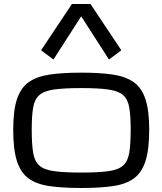

<svg xmlns="http://www.w3.org/2000/svg" viewBox="-20 -941 822 972"><path d="M391.1 10.7Q296.9 10.7 231 1.2Q165 -8.3 124.5 -37.8Q84 -67.4 65.4 -126.5Q46.9 -185.5 46.9 -284.2Q46.9 -379.9 65.4 -437.5Q84 -495.1 124.5 -524.4Q165 -553.7 231 -563.5Q296.9 -573.2 391.1 -573.2Q485.8 -573.2 551.5 -563.5Q617.2 -553.7 657.7 -524.4Q698.2 -495.1 716.8 -437.5Q735.4 -379.9 735.4 -284.2Q735.4 -185.5 716.8 -126.5Q698.2 -67.4 657.7 -37.8Q617.2 -8.3 551.5 1.2Q485.8 10.7 391.1 10.7ZM641.6 -284.2Q641.6 -354 634.5 -396Q627.4 -438 603.5 -459.2Q579.6 -480.5 529.1 -487.8Q478.5 -495.1 391.1 -495.1Q304.2 -495.1 253.4 -487.8Q202.6 -480.5 178.7 -459.2Q154.8 -438 147.7 -396Q140.6 -354 140.6 -284.2Q140.6 -211.9 147.7 -168.5Q154.8 -125 178.7 -103.3Q202.6 -81.5 253.4 -74.5Q304.2 -67.4 391.1 -67.4Q478.5 -67.4 529.1 -74.5Q579.6 -81.5 603.5 -103.3Q627.4 -125 634.5 -168.5Q641.6 -211.9 641.6 -284.2ZM250.5 -639.6 188 -686.5 344.2 -920.9H438L594.2 -686.5L531.7 -639.6L391.1 -858.4Z"/></svg>

Font: Michroma
Style: Regular
Weight: 400
Designer: Vernon Adams
Foundry: Vernon Adams
Version: Version 1.100; ttfautohint (v1.8.4.7-5d5b);gftools[0.9.29]